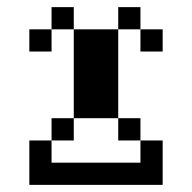

<svg xmlns="http://www.w3.org/2000/svg" viewBox="-20 -520 540 540"><path d="M437.5 -375V-437.5H375V-375ZM62.5 -125Q62.5 -125 62.5 0H437.5Q437.5 0 437.5 -125H375V-62.5H125V-125ZM125 -125H187.5V-187.5H125ZM375 -125V-187.5H312.5V-125ZM187.5 -187.5H312.5Q312.5 -187.5 312.5 -437.5H187.5Q187.5 -437.5 187.5 -187.5ZM125 -437.5H62.5V-375H125ZM125 -437.5H187.5V-500H125ZM312.5 -437.5H375V-500H312.5Z"/></svg>

Font: CalcUnifontExMono
Style: Regular
Weight: 500
Version: Version 15.0.06